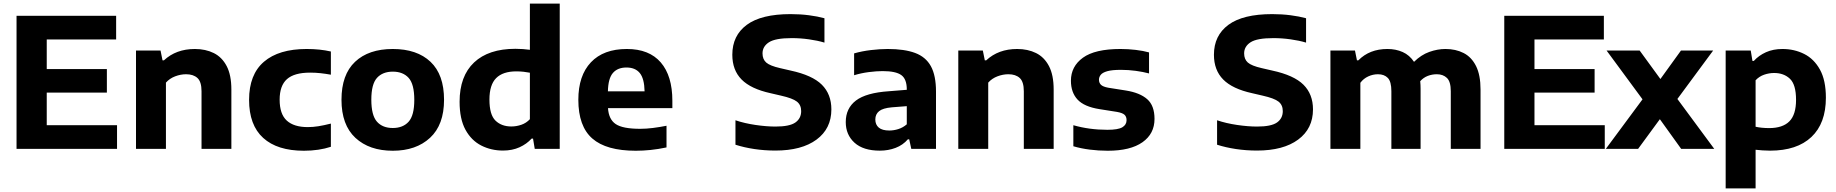

<svg xmlns="http://www.w3.org/2000/svg" viewBox="-20 -828 10215 1068"><path d="M72 0V-740H626V-608.5H240V-444H574.5V-313H240V-131.5H631V0Z M736.5 0V-547H873L884 -492.5H892Q959.5 -555.5 1064 -555.5Q1123.5 -555.5 1169.2 -532.8Q1215 -510 1241 -460.2Q1267 -410.5 1267 -329.5V0H1101V-320Q1101 -373.5 1078.2 -394.2Q1055.5 -415 1015 -415Q985 -415 954.5 -403.5Q924 -392 903 -368.5V0Z M1670.5 10.5Q1522.5 10.5 1444 -60.8Q1365.5 -132 1365.5 -272.5Q1365.5 -413.5 1448.2 -484.5Q1531 -555.5 1685.5 -555.5Q1760 -555.5 1820.5 -541.5V-412.5Q1790 -418 1762.2 -421Q1734.5 -424 1705 -424Q1617 -424 1576.2 -387.8Q1535.5 -351.5 1535.5 -273.5Q1535.5 -193.5 1575.2 -157.2Q1615 -121 1692 -121Q1721 -121 1750.8 -125.8Q1780.5 -130.5 1820.5 -140.5V-11.5Q1789 -1 1750.5 4.8Q1712 10.5 1670.5 10.5Z M2165 10.5Q2034.5 10.5 1957 -61.2Q1879.5 -133 1879.5 -273Q1879.5 -413 1955 -484.2Q2030.5 -555.5 2165 -555.5Q2299.5 -555.5 2374.8 -484.2Q2450 -413 2450 -273Q2450 -133.5 2372.2 -61.5Q2294.5 10.5 2165 10.5ZM2165 -116Q2221.5 -116 2253 -151Q2284.5 -186 2284.5 -272.5Q2284.5 -360 2253 -394.8Q2221.5 -429.5 2165 -429.5Q2108.5 -429.5 2077 -394.8Q2045.5 -360 2045.5 -273.5Q2045.5 -186.5 2076.8 -151.2Q2108 -116 2165 -116Z M2778 9.5Q2712 9.5 2657 -18.5Q2602 -46.5 2569.2 -106.2Q2536.5 -166 2536.5 -262Q2536.5 -404.5 2617 -480.5Q2697.5 -556.5 2847 -556.5Q2868.5 -556.5 2889.2 -555Q2910 -553.5 2927.5 -551V-808H3093.5V0H2954.5L2945 -57H2937Q2910 -27 2869.8 -8.8Q2829.5 9.5 2778 9.5ZM2824.5 -124.5Q2852.5 -124.5 2880 -134Q2907.5 -143.5 2927.5 -165V-423.5Q2912.5 -426.5 2892.5 -428.8Q2872.5 -431 2852.5 -431Q2777 -431 2739.8 -393.5Q2702.5 -356 2702.5 -274Q2702.5 -190 2736 -157.2Q2769.5 -124.5 2824.5 -124.5Z M3516.5 10.5Q3352.5 10.5 3274.8 -57.5Q3197 -125.5 3197 -273Q3197 -407.5 3267 -481.5Q3337 -555.5 3467 -555.5Q3591 -555.5 3655.5 -480.8Q3720 -406 3720 -267.5V-226.5H3362Q3366 -164 3405 -137.8Q3444 -111.5 3541 -111.5Q3574.5 -111.5 3612.2 -116.2Q3650 -121 3687.5 -128.5V-8Q3640.5 2 3598.5 6.2Q3556.5 10.5 3516.5 10.5ZM3464.5 -452.5Q3415.5 -452.5 3389.2 -422Q3363 -391.5 3361.5 -320H3565.5Q3564 -391 3538.8 -421.8Q3513.5 -452.5 3464.5 -452.5Z M4293 9.5Q4232.5 9.5 4176 1Q4119.5 -7.5 4071 -23V-159Q4121 -142 4182.2 -133Q4243.5 -124 4293.5 -124Q4372.5 -124 4404.5 -146.8Q4436.5 -169.5 4436.5 -210Q4436.5 -244 4412.8 -262.8Q4389 -281.5 4324.5 -296L4266.5 -309.5Q4156.5 -333.5 4105 -385.8Q4053.5 -438 4053.5 -523.5Q4053.5 -630.5 4134.2 -690Q4215 -749.5 4377.5 -749.5Q4431.5 -749.5 4479.8 -743.2Q4528 -737 4566 -726.5V-591Q4528 -602.5 4480 -609.2Q4432 -616 4384 -616Q4293 -616 4257.2 -592.8Q4221.5 -569.5 4221.5 -531Q4221.5 -498.5 4242 -480.2Q4262.5 -462 4319.5 -449L4378 -435.5Q4498.5 -409.5 4551.5 -356.8Q4604.5 -304 4604.5 -219.5Q4604.5 -112.5 4522 -51.5Q4439.5 9.5 4293 9.5Z M4874 10Q4782 10 4733.2 -34.2Q4684.5 -78.5 4684.5 -149Q4684.5 -225.5 4741.2 -268.8Q4798 -312 4924.5 -320.5L5024 -328.5V-330.5Q5024 -388.5 4993.2 -410.5Q4962.5 -432.5 4889.5 -432.5Q4856 -432.5 4813 -427Q4770 -421.5 4731 -409.5V-531Q4774 -543.5 4824.5 -549.5Q4875 -555.5 4918 -555.5Q5011 -555.5 5070.2 -533.5Q5129.5 -511.5 5158 -459.8Q5186.5 -408 5186.5 -318.5V0H5049L5037.5 -53H5030Q5002.5 -21 4961.8 -5.5Q4921 10 4874 10ZM4849 -163.5Q4849 -134.5 4868.2 -118.2Q4887.5 -102 4927 -102Q4951.5 -102 4977 -110Q5002.5 -118 5024 -136.5V-237.5L4940.5 -231Q4890.5 -226.5 4869.8 -209.5Q4849 -192.5 4849 -163.5Z M5310.5 0V-547H5447L5458 -492.5H5466Q5533.5 -555.5 5638 -555.5Q5697.5 -555.5 5743.2 -532.8Q5789 -510 5815 -460.2Q5841 -410.5 5841 -329.5V0H5675V-320Q5675 -373.5 5652.2 -394.2Q5629.5 -415 5589 -415Q5559 -415 5528.5 -403.5Q5498 -392 5477 -368.5V0Z M6142 10.5Q6090.5 10.5 6041.5 4.2Q5992.5 -2 5950.5 -14.5V-131.5Q6039.5 -106 6140 -106Q6199.5 -106 6223 -120Q6246.5 -134 6246.5 -159.5Q6246.5 -179 6235.2 -189.5Q6224 -200 6193.5 -205.5L6095.5 -221Q6010.5 -234.5 5973.8 -274.2Q5937 -314 5937 -379Q5937 -458.5 6003.8 -507Q6070.5 -555.5 6212.5 -555.5Q6255 -555.5 6297.2 -550.5Q6339.5 -545.5 6371.5 -536.5V-419.5Q6338 -428.5 6297.2 -434Q6256.5 -439.5 6215.5 -439.5Q6166 -439.5 6139.5 -432Q6113 -424.5 6103 -412Q6093 -399.5 6093 -384.5Q6093 -367.5 6104 -356.5Q6115 -345.5 6145 -340L6243 -324.5Q6321 -312 6361.5 -276.2Q6402 -240.5 6402 -166.5Q6402 -84 6335 -36.8Q6268 10.5 6142 10.5Z M6972 9.5Q6911.5 9.5 6855 1Q6798.5 -7.5 6750 -23V-159Q6800 -142 6861.2 -133Q6922.5 -124 6972.5 -124Q7051.5 -124 7083.5 -146.8Q7115.5 -169.5 7115.5 -210Q7115.5 -244 7091.8 -262.8Q7068 -281.5 7003.5 -296L6945.5 -309.5Q6835.5 -333.5 6784 -385.8Q6732.5 -438 6732.5 -523.5Q6732.5 -630.5 6813.2 -690Q6894 -749.5 7056.5 -749.5Q7110.5 -749.5 7158.8 -743.2Q7207 -737 7245 -726.5V-591Q7207 -602.5 7159 -609.2Q7111 -616 7063 -616Q6972 -616 6936.2 -592.8Q6900.5 -569.5 6900.5 -531Q6900.5 -498.5 6921 -480.2Q6941.5 -462 6998.5 -449L7057 -435.5Q7177.5 -409.5 7230.5 -356.8Q7283.5 -304 7283.5 -219.5Q7283.5 -112.5 7201 -51.5Q7118.5 9.5 6972 9.5Z M7380.5 0V-547H7517L7528 -492.5H7536Q7598 -555.5 7697.5 -555.5Q7744.5 -555.5 7782.5 -538.5Q7820.5 -521.5 7845.5 -484Q7885 -523 7930.5 -539.2Q7976 -555.5 8020.5 -555.5Q8077.5 -555.5 8121.5 -533Q8165.5 -510.5 8190.5 -460.5Q8215.5 -410.5 8215.5 -329.5V0H8050V-320.5Q8050 -374 8028.5 -394.5Q8007 -415 7972.5 -415Q7946 -415 7922 -405.8Q7898 -396.5 7880 -376.5Q7882 -356 7882 -333.5V0H7719.5V-320.5Q7719.5 -374 7699.8 -394.5Q7680 -415 7645 -415Q7617 -415 7590.8 -403Q7564.5 -391 7547 -367.5V0Z M8347.5 0V-740H8901.5V-608.5H8515.5V-444H8850V-313H8515.5V-131.5H8906.5V0Z M8912.5 0 9116.5 -275.5 8916.5 -547H9100.5L9216 -388.5L9330.5 -547H9509.5L9310.5 -277.5L9515.5 0H9331.5L9213 -165L9092 0Z M9579 220V-547H9718.5L9728 -489H9735.5Q9763 -519.5 9803.2 -537.5Q9843.5 -555.5 9895 -555.5Q9960.5 -555.5 10015.5 -528Q10070.5 -500.5 10103.5 -440.8Q10136.5 -381 10136.5 -284.5Q10136.5 -142 10056 -66Q9975.5 10 9826 10Q9804.5 10 9783.8 8.5Q9763 7 9745.5 5V220ZM9820.5 -115.5Q9896 -115.5 9933.2 -152.8Q9970.5 -190 9970.5 -272.5Q9970.5 -357.5 9936.5 -389.8Q9902.5 -422 9848.5 -422Q9820.5 -422 9793 -412.5Q9765.5 -403 9745.5 -381.5V-123Q9760.5 -119.5 9780.2 -117.5Q9800 -115.5 9820.5 -115.5Z"/></svg>

Font: Encode Sans SmExp
Style: Bold
Weight: 700
Width: 6
Designer: Multiple Designers
Foundry: Impallari Type
Version: Version 3.002; ttfautohint (v1.8.3) -l 8 -r 50 -G 200 -x 14 